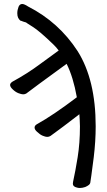

<svg xmlns="http://www.w3.org/2000/svg" viewBox="-20 -751 540 965"><path d="M381.8 193.8Q374 193.8 367.2 191.9Q346.2 187 346.2 172.9L347.2 163.1Q358.9 109.9 370.4 38.8Q381.8 -32.2 381.8 -116.2Q380.9 -151.9 378.9 -176.8L300.8 -117.2Q263.2 -88.9 253.2 -82Q243.2 -75.2 233.9 -67.9Q227.1 -63 216.8 -63Q209 -63 195.1 -68.6Q181.2 -74.2 167 -87.9Q153.8 -99.1 153.8 -109.9Q153.8 -120.1 166 -127Q247.1 -171.9 366.2 -262.2Q348.1 -363.8 314.9 -430.2L179.2 -331.1L111.8 -280.8Q105 -276.9 96.2 -276.9Q87.9 -276.9 73 -282.5Q58.1 -288.1 43.9 -301.8Q30.8 -314 30.8 -324.2Q30.8 -333 43 -340.8Q117.2 -380.9 183.1 -430.2Q229 -462.9 274.9 -497.1Q264.2 -512.2 248 -527.8Q178.2 -595.2 144.5 -616.2Q110.8 -637.2 110.8 -638.2Q92.8 -643.1 87.9 -646H85Q66.9 -657.2 66.9 -684.1Q66.9 -700.2 73.2 -716.8Q79.1 -731 91.8 -731Q102.1 -731 122.1 -717.8Q275.9 -639.2 370.1 -494.1Q460.9 -350.1 460.9 -116.2Q460.9 -41 451.2 39.1Q436 157.2 433.6 168.2Q431.2 179.2 408.2 189Q394 193.8 381.8 193.8Z"/></svg>

Font: LXGW WenKai Mono GB Screen
Style: Regular
Weight: 400
Monospace: yes
Designer: LXGW / Fontworks Inc.
Foundry: LXGW / Fontworks Inc.
Version: Version 1.510;January 18,2025